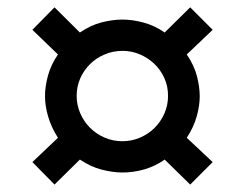

<svg xmlns="http://www.w3.org/2000/svg" viewBox="-20 -577 665 521"><path d="M127.9 -76.2 67.9 -137.2 137.2 -203.1Q118.7 -232.4 110.4 -261.5Q102.1 -290.5 102.1 -315.9Q102.1 -341.8 110.1 -371.6Q118.2 -401.4 137.2 -429.2L67.9 -496.1L127.9 -557.1L196.8 -488.8Q226.1 -508.8 256.1 -516.4Q286.1 -523.9 312 -523.9Q339.8 -523.9 370.1 -515.6Q400.4 -507.3 426.8 -488.8L496.1 -557.1L557.1 -496.1L486.8 -429.2Q507.3 -398.9 514.6 -369.6Q522 -340.3 522 -315.9Q522 -290.5 513.9 -261.5Q505.9 -232.4 486.8 -203.1L557.1 -137.2L496.1 -76.2L426.8 -144Q401.4 -126 371.8 -117.4Q342.3 -108.9 312 -108.9Q286.1 -108.9 255.9 -116.7Q225.6 -124.5 196.8 -144ZM436 -316.9Q436 -343.8 425.5 -366.2Q415 -388.7 397.7 -404.8Q380.4 -420.9 358.4 -429.9Q336.4 -439 313 -439Q286.6 -439 263.7 -429.2Q240.7 -419.4 223.9 -402.6Q207 -385.7 197.5 -363.8Q188 -341.8 188 -316.9Q188 -292 197.8 -269.5Q207.5 -247.1 224.4 -230.2Q241.2 -213.4 263.9 -203.6Q286.6 -193.8 312 -193.8Q337.4 -193.8 360.1 -203.6Q382.8 -213.4 399.7 -230.2Q416.5 -247.1 426.3 -269.5Q436 -292 436 -316.9Z"/></svg>

Font: Clear Sans
Style: Bold Italic
Weight: 700
Italic angle: -12°
Foundry: Intel Corporation
Version: Version 1.00